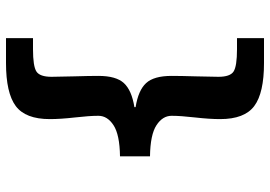

<svg xmlns="http://www.w3.org/2000/svg" viewBox="-150 -598 900 640"><g transform="rotate(90 300.0 -278.0)"><path d="M107 152V62H144Q201 62 218.5 50.5Q236 39 236 0Q236 -25 234.5 -75.5Q233 -126 233 -156Q233 -215 257 -241Q281 -267 337 -276V-280Q281 -289 257 -315Q233 -341 233 -400Q233 -430 234.5 -480.5Q236 -531 236 -556Q236 -595 218.5 -606.5Q201 -618 144 -618H107V-708H190Q290 -708 333.5 -675.5Q377 -643 377 -562Q377 -526 371.5 -478Q366 -430 366 -400Q366 -370 397.5 -349.5Q429 -329 501 -328V-228Q429 -227 397.5 -206.5Q366 -186 366 -156Q366 -126 371.5 -78Q377 -30 377 6Q377 87 333.5 119.5Q290 152 190 152Z"/></g></svg>

Font: TypoPRO Source Code Pro
Style: Regular
Weight: 900
Monospace: yes
Designer: Paul D. Hunt, Teo Tuominen
Foundry: Adobe Systems Incorporated
Version: Version 2.010;PS 1.0;hotconv 1.0.84;makeotf.lib2.5.63406